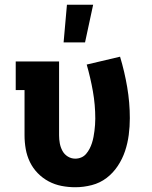

<svg xmlns="http://www.w3.org/2000/svg" viewBox="-20 -778 640 806"><path d="M296 8Q267 8 238.5 2.5Q210 -3 184.5 -16.5Q159 -30 138.5 -51Q118 -72 105.5 -98Q93 -124 88 -152.5Q83 -181 83 -210V-400H46V-520H228V-210Q228 -193 231 -176.5Q234 -160 242 -145Q250 -130 264.5 -121Q279 -112 296 -112Q309 -112 321 -117Q333 -122 341.5 -132Q350 -142 356 -153.5Q362 -165 366 -177.5Q370 -190 372.5 -203Q375 -216 376.5 -228.5Q378 -241 379 -254Q380 -267 380 -280Q380 -338 370 -394.5Q360 -451 344 -507L484 -540Q503 -477 514 -412Q525 -347 525 -282Q525 -247 520.5 -212Q516 -177 505 -144Q494 -111 474.5 -81.5Q455 -52 427.5 -31Q400 -10 365.5 -1Q331 8 296 8ZM247 -600 261 -758H371L337 -600Z"/></svg>

Font: Iosevka Etoile Heavy
Style: Regular
Weight: 900
Designer: Belleve Invis
Foundry: Belleve Invis
Version: Version 22.1.2; ttfautohint (v1.8.4)